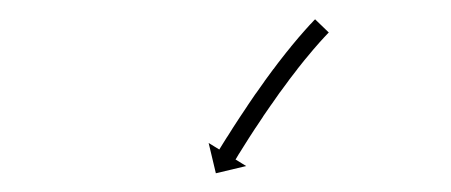

<svg xmlns="http://www.w3.org/2000/svg" viewBox="-20 -540 474 202"><path d="M324.7 -504.6C325.1 -505 325.5 -505.4 325.9 -505.8L311.5 -519.7C311 -519.3 310.6 -518.8 310.2 -518.4L310.2 -518.4L310.2 -518.4C309 -517.1 307.8 -515.9 306.7 -514.6C306.7 -514.6 306.6 -514.6 306.6 -514.6C306.6 -514.6 306.6 -514.6 306.6 -514.6C304.8 -512.6 303 -510.6 301.2 -508.6C301.2 -508.6 301.2 -508.6 301.2 -508.6C301.1 -508.5 301.1 -508.5 301.1 -508.5C298.8 -505.9 296.5 -503.2 294.2 -500.6C294.2 -500.6 294.2 -500.5 294.1 -500.5C294.1 -500.5 294.1 -500.5 294.1 -500.5C291.4 -497.3 288.7 -494.1 286 -490.8C286 -490.8 286 -490.8 286 -490.8C286 -490.8 286 -490.7 286 -490.7C283 -487.1 280 -483.4 277.1 -479.6C277.1 -479.6 277.1 -479.6 277.1 -479.6C277.1 -479.6 277.1 -479.6 277.1 -479.6C273.9 -475.6 270.8 -471.5 267.8 -467.4C267.8 -467.4 267.7 -467.4 267.7 -467.4C267.7 -467.4 267.7 -467.4 267.7 -467.4C264.6 -463.1 261.4 -458.9 258.3 -454.6C258.3 -454.6 258.3 -454.6 258.3 -454.5C258.3 -454.5 258.3 -454.5 258.3 -454.5C255.2 -450.2 252.1 -445.9 249.1 -441.5C249.1 -441.5 249.1 -441.5 249.1 -441.5C249 -441.5 249 -441.5 249 -441.5C246.1 -437.2 243.2 -433 240.3 -428.7L240.3 -428.7L240.3 -428.6C237.6 -424.6 234.9 -420.6 232.2 -416.5L232.2 -416.5L232.2 -416.5C229.8 -412.9 227.4 -409.2 225.1 -405.6L225.1 -405.6L225.1 -405.6C223.1 -402.5 221.1 -399.3 219.2 -396.2L219.2 -396.2L219.1 -396.2C217.6 -393.8 216.1 -391.4 214.6 -389L214.6 -389L214.6 -389C213.7 -387.4 212.7 -385.9 211.7 -384.3C211.4 -383.8 211.1 -383.2 210.7 -382.7L199.5 -389.6L207.1 -357.7L239 -365.3L227.8 -372.2C228.1 -372.7 228.4 -373.3 228.8 -373.8C229.7 -375.4 230.7 -376.9 231.6 -378.5L231.6 -378.4L231.6 -378.4C233.1 -380.8 234.6 -383.2 236.1 -385.6L236.1 -385.6L236.1 -385.6C238 -388.6 240 -391.7 241.9 -394.8L241.9 -394.8L241.9 -394.8C244.2 -398.4 246.6 -402 248.9 -405.6L248.9 -405.6L248.9 -405.5C251.5 -409.5 254.2 -413.5 256.9 -417.5L256.8 -417.5L256.8 -417.5C259.7 -421.7 262.6 -425.9 265.5 -430.1C265.5 -430.1 265.5 -430.1 265.5 -430.1C265.5 -430.1 265.5 -430 265.5 -430C268.5 -434.3 271.5 -438.6 274.5 -442.9C274.5 -442.9 274.5 -442.9 274.5 -442.9C274.5 -442.8 274.5 -442.8 274.5 -442.8C277.6 -447.1 280.7 -451.3 283.8 -455.4C283.8 -455.4 283.8 -455.4 283.7 -455.4C283.7 -455.4 283.7 -455.4 283.7 -455.4C286.7 -459.4 289.8 -463.4 292.9 -467.3C292.9 -467.3 292.8 -467.3 292.8 -467.3C292.8 -467.3 292.8 -467.3 292.8 -467.3C295.7 -470.9 298.6 -474.5 301.5 -478.2C301.5 -478.2 301.5 -478.1 301.5 -478.1C301.5 -478.1 301.5 -478.1 301.5 -478.1C304.1 -481.3 306.7 -484.4 309.4 -487.6C309.4 -487.6 309.4 -487.6 309.3 -487.5C309.3 -487.5 309.3 -487.5 309.3 -487.5C311.6 -490.1 313.8 -492.7 316.1 -495.3C316.1 -495.3 316.1 -495.3 316.1 -495.2C316.1 -495.2 316 -495.2 316 -495.2C317.8 -497.2 319.5 -499.1 321.3 -501C321.3 -501 321.3 -501 321.3 -501C321.3 -501 321.3 -501 321.3 -501C322.4 -502.2 323.5 -503.4 324.7 -504.6L324.7 -504.6Z"/></svg>

Font: FRB American Cursive Just Arrows Ultra
Style: Bold Italic
Weight: 1000
Italic angle: -25°
Version: Version 2.0;Modular Font Editor K font №1